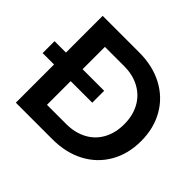

<svg xmlns="http://www.w3.org/2000/svg" viewBox="-189 -997 1216 1216"><g transform="rotate(45 419.0 -389.0)"><path d="M823.3 -388.9Q823.3 -273.3 772.2 -185Q721.1 -96.7 629.4 -48.3Q537.8 0 417.8 0H90V-342.2H-12.2V-448.9H90V-777.8H417.8Q537.8 -777.8 629.4 -729.4Q721.1 -681.1 772.2 -592.8Q823.3 -504.4 823.3 -388.9ZM672.2 -388.9Q672.2 -466.7 640 -525.6Q607.8 -584.4 548.3 -616.7Q488.9 -648.9 411.1 -648.9H238.9V-448.9H432.2V-342.2H238.9V-130H411.1Q488.9 -130 548.3 -161.7Q607.8 -193.3 640 -252.2Q672.2 -311.1 672.2 -388.9Z"/></g></svg>

Font: Paperlogy 7 Bold
Style: Regular
Weight: 700
Designer: redesigned by Lee Juim, glyphs from Gmarket Sans & Montserrat
Foundry: PT&
Version: Version 1.001